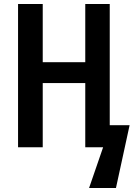

<svg xmlns="http://www.w3.org/2000/svg" viewBox="-20 -734 680 957"><path d="M527 -110H626L558 203H424L494 0H405V-320H193V0H70V-714H193V-424H405V-714H527Z"/></svg>

Font: Avrile Sans Condensed SemiBold
Style: Regular
Weight: 600
Width: 3
Designer: Monotype Design Team
Foundry: Monotype Imaging Inc.
Version: Version 2.001;September 10, 2019;FontCreator 11.5.0.2425 64-